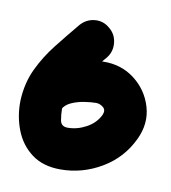

<svg xmlns="http://www.w3.org/2000/svg" viewBox="-79 -362 408 458"><g transform="rotate(10 125.5 -132.5)"><path d="M152 -303Q168 -290 170 -269Q172 -248 159 -232Q142 -212 123 -190Q104 -168 90 -144Q76 -120 75 -92Q75 -92 75 -92Q75 -92 75 -92Q75 -92 75 -92Q75 -92 75 -92Q75 -80 77.5 -65.5Q80 -51 96 -51Q119 -51 141 -63Q163 -75 173 -96Q178 -108 170 -114.5Q162 -121 153 -121Q153 -121 152.5 -121Q152 -121 152 -121Q152 -121 152 -121Q152 -121 152 -121Q141 -121 124.5 -118.5Q108 -116 93.5 -109.5Q79 -103 73 -91Q64 -72 44.5 -65Q25 -58 6 -68Q-13 -77 -20 -96.5Q-27 -116 -17 -135Q-2 -166 25.5 -185.5Q53 -205 86.5 -213.5Q120 -222 153 -221Q153 -221 152.5 -221Q152 -221 152 -221Q152 -221 152 -221Q152 -221 152 -221Q196 -222 228.5 -197Q261 -172 272.5 -133Q284 -94 265 -54Q242 -5 195.5 22.5Q149 50 96 50Q54 50 26.5 29.5Q-1 9 -14 -24.5Q-27 -58 -26 -96Q-26 -96 -26 -96Q-26 -96 -26 -96Q-26 -96 -26 -96Q-26 -96 -26 -96Q-24 -138 -8 -172Q8 -206 32 -236.5Q56 -267 81 -297Q95 -313 115.5 -315Q136 -317 152 -303Z"/></g></svg>

Font: FRB American Cursive Guidelines Arrows Ultra
Style: Bold Italic
Weight: 1000
Italic angle: -25°
Version: Version 2.0;Modular Font Editor K font №1